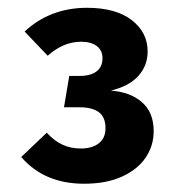

<svg xmlns="http://www.w3.org/2000/svg" viewBox="-20 -771 440 483"><path d="M198.8 -751.4Q271.2 -751.4 311.3 -720.5Q351.4 -689.6 351.4 -641.6Q351.4 -606 328.1 -580.1Q304.8 -554.2 258.8 -543Q307.6 -539.6 337.1 -513.9Q366.6 -488.2 366.6 -441Q366.6 -404.4 346.4 -374.5Q326.2 -344.6 286.8 -326.7Q247.4 -308.8 191.6 -308.8Q91.4 -308.8 33.4 -376L97.6 -437.2Q117 -416.2 137.5 -406.8Q158 -397.4 183.4 -397.4Q211.4 -397.4 228.4 -410.4Q245.4 -423.4 245.4 -448.6Q245.4 -476.2 228.8 -488.7Q212.2 -501.2 178.6 -501.2H141L154.2 -580H180.2Q208 -580 222.9 -591.4Q237.8 -602.8 237.8 -624.4Q237.8 -644.4 223.4 -655.2Q209 -666 184.4 -666Q161.2 -666 140.2 -657Q119.2 -648 100 -630.8L42 -691.6Q73.4 -721.2 112.9 -736.3Q152.4 -751.4 198.8 -751.4Z"/></svg>

Font: Firava
Style: Regular
Weight: 400
Designer: Carrois Corporate & Edenspiekermann AG
Foundry: Greg Finn Gibson
Version: Version 5.000